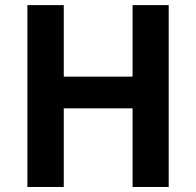

<svg xmlns="http://www.w3.org/2000/svg" viewBox="-20 -743 779 763"><path d="M88.9 0V-722.7H233.4V-438.5H506.8V-722.7H650.4V0H506.8V-312.5H233.4V0Z"/></svg>

Font: Bpmf GenYo Gothic B
Style: B
Weight: 700
Foundry: But Ko
Version: Version 1.320